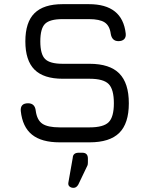

<svg xmlns="http://www.w3.org/2000/svg" viewBox="-20 -685 720 924"><path d="M267 0Q180 0 134 -37Q88 -74 80 -151Q77 -188 115 -188Q148 -188 152 -152Q158 -107 184 -89.5Q210 -72 267 -72H411Q478 -72 503 -97Q528 -122 528 -188Q528 -255 503 -280.5Q478 -306 411 -306H282Q190 -306 146 -350Q102 -394 102 -486Q102 -578 146 -621.5Q190 -665 281 -665H408Q569 -665 585 -524Q587 -506 577.5 -496.5Q568 -487 550 -487Q519 -487 513 -522Q508 -561 484 -577Q460 -593 408 -593H281Q220 -593 197 -570.5Q174 -548 174 -486Q174 -424 197 -401Q220 -378 282 -378H411Q508 -378 554 -331.5Q600 -285 600 -188Q600 -91 554 -45.5Q508 0 411 0ZM334 219Q322 219 314.5 212.5Q307 206 309 194L330 75Q331 50 359 50H376Q403 50 403 78V96Q403 107 401 111L357 203Q348 219 334 219Z"/></svg>

Font: Jura SemiBold
Style: Regular
Weight: 600
Designer: Daniel Johnson, Alexei Vanyashin
Foundry: Daniel Johnson
Version: Version 5.103